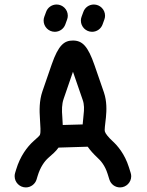

<svg xmlns="http://www.w3.org/2000/svg" viewBox="-20 -818 642 838"><path d="M139.6 -34.7 144 -49.3C155.8 -88.9 174.3 -114.3 191.4 -129.4C207.5 -143.6 224.1 -157.2 235.4 -173.8L362.8 -177.7C373.5 -162.1 388.2 -146 403.8 -131.3C419.9 -116.7 438 -96.2 449.7 -59.1L457.5 -34.2C463.9 -14.2 481.9 0 503.9 0C530.8 0 552.7 -22 552.7 -48.8C552.7 -53.7 551.8 -58.6 550.3 -63.5L542.5 -88.4C523.9 -147 492.7 -182.6 469.7 -203.6C453.1 -218.8 440.4 -234.9 438 -243.2C435.1 -252.9 439 -271 442.4 -306.2C445.3 -336.4 446.8 -375.5 433.6 -414.6L392.6 -533.2C363.8 -616.7 339.4 -641.1 298.3 -641.1C261.2 -641.1 235.4 -622.6 205.6 -536.6L165 -418.9C150.9 -377.4 151.9 -334.5 154.3 -300.3C156.2 -265.1 158.7 -242.2 154.3 -229.5C152.8 -225.6 143.1 -216.8 127 -202.6C99.1 -177.7 67.9 -136.7 50.3 -77.6L45.9 -63C44.4 -58.1 43.9 -53.7 43.9 -48.8C43.9 -22 65.9 0 92.8 0C114.7 0 133.8 -15.1 139.6 -34.7ZM265.1 -711.4 272.9 -732.9C274.9 -738.3 275.9 -743.7 275.9 -749.5C275.9 -776.4 253.9 -798.3 227.1 -798.3C206.1 -798.3 188 -785.2 181.2 -766.1L173.3 -744.6C171.4 -739.3 170.4 -733.9 170.4 -728C170.4 -701.2 192.4 -679.2 219.2 -679.2C240.2 -679.2 258.3 -692.4 265.1 -711.4ZM427.7 -711.4 435.5 -732.9C437.5 -738.3 438.5 -743.7 438.5 -749.5C438.5 -776.4 416.5 -798.3 389.6 -798.3C368.7 -798.3 350.6 -785.2 343.8 -766.1L335.9 -744.6C334 -739.3 333 -733.9 333 -728C333 -701.2 355 -679.2 381.8 -679.2C402.8 -679.2 420.9 -692.4 427.7 -711.4ZM252 -307.1C249.5 -337.4 249.5 -362.8 257.8 -386.7L298.3 -504.4V-504.9L299.8 -501L340.8 -382.3C348.1 -361.8 347.7 -341.3 344.7 -315.9L340.8 -274.9L253.9 -272.5Z"/></svg>

Font: Velvelyne Book
Style: Bold
Weight: 700
Designer: Manon Van der Borght et Mariel Nils
Foundry: Velvetyne
Version: Version 1.070;Glyphs 3.3.1 (3343)